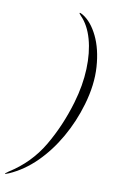

<svg xmlns="http://www.w3.org/2000/svg" viewBox="-160 -772 563 933"><g transform="rotate(10 122.0 -305.0)"><path d="M258 -289Q232 -200 187.2 -121.8Q142.5 -43.5 83 15.5Q23.5 74.5 -47 105.5Q-66.5 113.5 -66.5 111.5Q-67 110.5 -64.2 108Q-61.5 105.5 -51 98Q51 34 110.8 -67.2Q170.5 -168.5 206 -289Q232 -377 235 -458.5Q238 -540 219.8 -605Q201.5 -670 164 -708Q157 -715.5 155.8 -718Q154.5 -720.5 155.5 -721.5Q158 -723.5 171.5 -715.5Q215 -689 245.2 -626.8Q275.5 -564.5 281.5 -477.2Q287.5 -390 258 -289Z"/></g></svg>

Font: Fraunces 144pt Light
Style: Italic
Weight: 300
Italic angle: -16°
Version: Version 1.000;[0bf87f6ff]